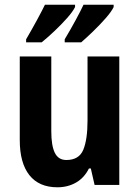

<svg xmlns="http://www.w3.org/2000/svg" viewBox="-20 -837 593 816"><path d="M487 -597V-51H382L366 -121H358Q338 -81 303 -61Q268 -41 224 -41Q146 -41 105 -92.5Q64 -144 64 -242V-597H198V-279Q198 -218 213 -187.5Q228 -157 262 -157Q316 -157 334 -200.5Q352 -244 352 -325V-597ZM463 -807Q454 -788 429.5 -760Q405 -732 376 -704Q347 -676 325 -657H255V-670Q279 -710 301.5 -751.5Q324 -793 335 -817H463ZM299 -807Q289 -787 265 -760Q241 -733 212 -705.5Q183 -678 157 -657H91V-670Q115 -711 137 -751.5Q159 -792 171 -817H299Z"/></svg>

Font: Noto Sans Tamil UI Condensed
Style: Bold
Weight: 700
Width: 3
Designer: Jelle Bosma - Monotype Design Team
Foundry: Monotype Imaging Inc.
Version: Version 2.004; ttfautohint (v1.8.4.7-5d5b)